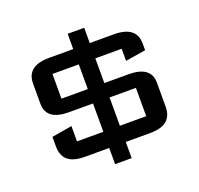

<svg xmlns="http://www.w3.org/2000/svg" viewBox="-123 -756 1018 980"><g transform="rotate(-20 385.5 -266.0)"><path d="M210 -241.7Q87.9 -241.7 87.9 -332V-441.9Q87.9 -537.1 210 -537.1H340.8V-620.1H430.7V-537.1H561.5Q683.6 -537.1 683.6 -441.9V-406.2L573.7 -388.2V-454.1H430.7V-319.8H561.5Q683.6 -319.8 683.6 -229.5V-100.1Q683.6 -50.3 654.3 -25.1Q625 0 561.5 0H430.7V87.9H340.8V0H210Q146.5 0 117.2 -25.1Q87.9 -50.3 87.9 -100.1V-152.3L197.8 -170.9V-87.9H340.8V-241.7ZM430.7 -241.7V-87.9H573.7V-241.7ZM340.8 -319.8V-454.1H197.8V-319.8Z"/></g></svg>

Font: Squarish Sans CT
Style: Regular
Weight: 400
Version: Version 0.9